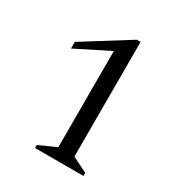

<svg xmlns="http://www.w3.org/2000/svg" viewBox="-159 -768 818 876"><g transform="rotate(30 250.0 -330.0)"><path d="M153 0V-16L243 -56V-563L68 -475V-510L308 -660H328V-56L408 -16V0Z"/></g></svg>

Font: Spectral
Style: Regular
Weight: 400
Designer: Jean-Baptiste Levee
Foundry: Production Type
Version: Version 2.001